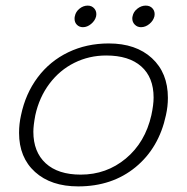

<svg xmlns="http://www.w3.org/2000/svg" viewBox="-20 -650 667 685"><path d="M246 -583Q246 -589 247 -592Q250 -608 263.5 -619Q277 -630 293 -630Q308 -630 317 -619Q326 -608 323 -592Q319 -576 305 -564.5Q291 -553 276 -553Q263 -553 254.5 -561.5Q246 -570 246 -583ZM452 -584Q452 -589 453 -592Q456 -608 470 -619Q484 -630 500 -630Q516 -630 525 -619Q534 -608 531 -592Q527 -576 513 -564.5Q499 -553 483 -553Q470 -553 461 -562Q452 -571 452 -584ZM48 -176Q48 -208 55 -239Q71 -316 114.5 -374Q158 -432 223.5 -463.5Q289 -495 368 -495Q465 -495 522 -442.5Q579 -390 579 -301Q579 -270 572 -239Q547 -122 463.5 -53.5Q380 15 259 15Q162 15 105 -36.5Q48 -88 48 -176ZM520 -239Q528 -276 528 -302Q528 -374 484 -413Q440 -452 359 -452Q298 -452 245.5 -426Q193 -400 156.5 -351.5Q120 -303 106 -239Q99 -202 99 -180Q99 -108 143 -67.5Q187 -27 268 -27Q360 -27 429 -84.5Q498 -142 520 -239Z"/></svg>

Font: Prompt ExtraLight
Style: Italic
Weight: 275
Italic angle: -12°
Designer: Katatrad Team
Foundry: CadsonDemak
Version: Version 1.000